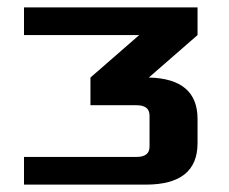

<svg xmlns="http://www.w3.org/2000/svg" viewBox="-20 -500 620 520"><path d="M45 0V-75H350Q385 -75 385 -103V-187Q385 -215 350 -215H225V-290L357 -405H45V-480H515V-405L383 -290Q515 -287 515 -178V-112Q515 0 375 0Z"/></svg>

Font: Xolonium
Style: Regular
Weight: 400
Designer: Severin Meyer
Version: Version 4.2